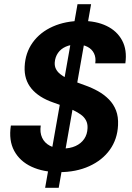

<svg xmlns="http://www.w3.org/2000/svg" viewBox="-20 -812 633 919"><path d="M196 87 351 -792H416L261 87ZM263 12Q187 12 131 -14Q75 -40 48 -90Q21 -140 32 -211H175Q170 -178 181.5 -153Q193 -128 218.5 -114.5Q244 -101 279 -101Q315 -101 341.5 -113Q368 -125 383 -147Q398 -169 399 -199Q400 -220 391.5 -236Q383 -252 367 -263.5Q351 -275 330 -285Q309 -295 285 -303.5Q261 -312 236 -321Q166 -345 130.5 -388Q95 -431 98 -493Q101 -559 136.5 -608.5Q172 -658 233 -685Q294 -712 371 -712Q440 -712 490 -688Q540 -664 564.5 -618.5Q589 -573 580 -509H436Q440 -536 430 -556.5Q420 -577 398.5 -588Q377 -599 348 -599Q318 -599 294.5 -588.5Q271 -578 257.5 -558.5Q244 -539 242 -513Q241 -495 248 -481.5Q255 -468 268 -457.5Q281 -447 299 -438Q317 -429 339.5 -421Q362 -413 386 -404Q420 -392 449.5 -375.5Q479 -359 501.5 -336Q524 -313 535.5 -283Q547 -253 545 -213Q542 -146 506 -95.5Q470 -45 407 -16.5Q344 12 263 12Z"/></svg>

Font: DM Sans 28pt
Style: Bold Italic
Weight: 700
Italic angle: -10°
Version: Version 4.004;gftools[0.9.30]